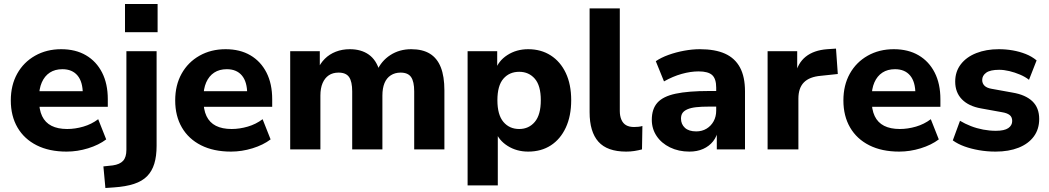

<svg xmlns="http://www.w3.org/2000/svg" viewBox="-20 -747 5244 960"><path d="M313 11Q226 11 163.5 -20.5Q101 -52 67.5 -109.5Q34 -167 34 -245Q34 -321 66 -378.5Q98 -436 155.5 -468.5Q213 -501 286 -501Q358 -501 410 -470.5Q462 -440 490.5 -384Q519 -328 519 -251V-213H158V-291H410L394 -277Q394 -338 367.5 -369.5Q341 -401 292 -401Q255 -401 229 -384Q203 -367 189 -335Q175 -303 175 -258V-250Q175 -199 190.5 -166.5Q206 -134 237.5 -118Q269 -102 316 -102Q356 -102 397 -114Q438 -126 471 -151L511 -50Q474 -22 420.5 -5.5Q367 11 313 11Z M605 -586V-727H768V-586ZM507 193 497 85 544 80Q579 75 595.5 57Q612 39 612 2V-491H763V-18Q763 34 751.5 71.5Q740 109 715.5 134Q691 159 650 172.5Q609 186 550 190Z M1135 11Q1048 11 985.5 -20.5Q923 -52 889.5 -109.5Q856 -167 856 -245Q856 -321 888 -378.5Q920 -436 977.5 -468.5Q1035 -501 1108 -501Q1180 -501 1232 -470.5Q1284 -440 1312.5 -384Q1341 -328 1341 -251V-213H980V-291H1232L1216 -277Q1216 -338 1189.5 -369.5Q1163 -401 1114 -401Q1077 -401 1051 -384Q1025 -367 1011 -335Q997 -303 997 -258V-250Q997 -199 1012.5 -166.5Q1028 -134 1059.5 -118Q1091 -102 1138 -102Q1178 -102 1219 -114Q1260 -126 1293 -151L1333 -50Q1296 -22 1242.5 -5.5Q1189 11 1135 11Z M1431 0V-491H1579V-399H1568Q1581 -430 1604 -453Q1627 -476 1659 -488.5Q1691 -501 1729 -501Q1786 -501 1824 -474Q1862 -447 1878 -391H1864Q1886 -442 1931.5 -471.5Q1977 -501 2036 -501Q2093 -501 2129.5 -478.5Q2166 -456 2184 -410.5Q2202 -365 2202 -295V0H2051V-290Q2051 -339 2035.5 -361.5Q2020 -384 1983 -384Q1955 -384 1934 -370.5Q1913 -357 1902.5 -331.5Q1892 -306 1892 -269V0H1741V-290Q1741 -339 1725.5 -361.5Q1710 -384 1673 -384Q1644 -384 1624 -370.5Q1604 -357 1593 -331.5Q1582 -306 1582 -269V0Z M2318 180V-491H2466V-394H2456Q2471 -442 2516.5 -471.5Q2562 -501 2621 -501Q2685 -501 2733.5 -470Q2782 -439 2809 -382Q2836 -325 2836 -246Q2836 -167 2809 -109Q2782 -51 2734 -20Q2686 11 2621 11Q2563 11 2518 -17.5Q2473 -46 2457 -92H2469V180ZM2576 -102Q2624 -102 2654 -137.5Q2684 -173 2684 -246Q2684 -319 2654 -353.5Q2624 -388 2576 -388Q2527 -388 2497 -353.5Q2467 -319 2467 -246Q2467 -173 2497 -137.5Q2527 -102 2576 -102Z M3111 11Q3016 11 2972 -38.5Q2928 -88 2928 -186V-705H3079V-192Q3079 -167 3087 -148.5Q3095 -130 3110.5 -121Q3126 -112 3150 -112Q3160 -112 3171 -113Q3182 -114 3192 -117L3190 0Q3171 5 3151.5 8Q3132 11 3111 11Z M3427 11Q3373 11 3330 -10Q3287 -31 3263 -67Q3239 -103 3239 -148Q3239 -202 3267 -233.5Q3295 -265 3358 -278.5Q3421 -292 3525 -292H3578V-214H3526Q3487 -214 3460.5 -211Q3434 -208 3417 -200.5Q3400 -193 3392.5 -182Q3385 -171 3385 -154Q3385 -126 3404.5 -108Q3424 -90 3461 -90Q3490 -90 3512.5 -103.5Q3535 -117 3548 -140.5Q3561 -164 3561 -194V-309Q3561 -353 3541 -371.5Q3521 -390 3473 -390Q3433 -390 3388.5 -377.5Q3344 -365 3300 -340L3259 -441Q3285 -459 3322.5 -472.5Q3360 -486 3401 -493.5Q3442 -501 3479 -501Q3556 -501 3605.5 -478.5Q3655 -456 3680 -409.5Q3705 -363 3705 -290V0H3564V-99H3571Q3565 -65 3545.5 -40.5Q3526 -16 3496 -2.5Q3466 11 3427 11Z M3818 0V-491H3966V-371H3956Q3968 -431 4008.5 -463.5Q4049 -496 4116 -501L4160 -504L4169 -377L4084 -368Q4027 -363 3999.5 -335Q3972 -307 3972 -254V0Z M4476 11Q4389 11 4326.5 -20.5Q4264 -52 4230.5 -109.5Q4197 -167 4197 -245Q4197 -321 4229 -378.5Q4261 -436 4318.5 -468.5Q4376 -501 4449 -501Q4521 -501 4573 -470.5Q4625 -440 4653.5 -384Q4682 -328 4682 -251V-213H4321V-291H4573L4557 -277Q4557 -338 4530.5 -369.5Q4504 -401 4455 -401Q4418 -401 4392 -384Q4366 -367 4352 -335Q4338 -303 4338 -258V-250Q4338 -199 4353.5 -166.5Q4369 -134 4400.5 -118Q4432 -102 4479 -102Q4519 -102 4560 -114Q4601 -126 4634 -151L4674 -50Q4637 -22 4583.5 -5.5Q4530 11 4476 11Z M4958 11Q4915 11 4875 4Q4835 -3 4802 -15Q4769 -27 4744 -45L4780 -143Q4805 -128 4834.5 -116.5Q4864 -105 4896 -99Q4928 -93 4959 -93Q5002 -93 5021.5 -106.5Q5041 -120 5041 -142Q5041 -162 5028 -172Q5015 -182 4990 -186L4885 -205Q4823 -216 4789.5 -250.5Q4756 -285 4756 -339Q4756 -389 4784 -425.5Q4812 -462 4861.5 -481.5Q4911 -501 4974 -501Q5010 -501 5044 -495Q5078 -489 5108.5 -477Q5139 -465 5163 -445L5125 -348Q5106 -363 5080 -374Q5054 -385 5027 -391.5Q5000 -398 4976 -398Q4931 -398 4911 -383.5Q4891 -369 4891 -347Q4891 -330 4902.5 -318.5Q4914 -307 4938 -303L5043 -284Q5108 -273 5142 -240.5Q5176 -208 5176 -152Q5176 -101 5149 -64.5Q5122 -28 5073 -8.5Q5024 11 4958 11Z"/></svg>

Font: Nunito Sans 12pt ExtraLight ExtraBold
Style: Regular
Weight: 800
Version: Version 3.101;gftools[0.9.27]